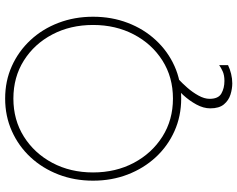

<svg xmlns="http://www.w3.org/2000/svg" viewBox="-108 -604 922 746"><g transform="rotate(-90 353.0 -231.0)"><path d="M56 -330.5Q56 -242.5 93.2 -172.2Q130.5 -102 195.2 -61Q260 -20 343 -20Q426.5 -20 491 -61Q555.5 -102 592.2 -172.2Q629 -242.5 629 -330.5Q629 -418.5 592.2 -488.5Q555.5 -558.5 491 -599.2Q426.5 -640 343 -640Q260 -640 195.2 -599.2Q130.5 -558.5 93.2 -488.5Q56 -418.5 56 -330.5ZM24 -330.5Q24 -402.5 48 -464.8Q72 -527 115.2 -573.5Q158.5 -620 216.8 -646Q275 -672 343 -672Q411.5 -672 469.2 -646Q527 -620 570.2 -573.5Q613.5 -527 637.2 -464.8Q661 -402.5 661 -330.5Q661 -258 637.2 -195.8Q613.5 -133.5 570.2 -86.8Q527 -40 469.2 -14Q411.5 12 343 12Q275 12 216.8 -14Q158.5 -40 115.2 -86.8Q72 -133.5 48 -195.8Q24 -258 24 -330.5ZM473 159.5V194Q457.5 201.5 439 206Q420.5 210.5 402 210.5Q381 210.5 358.5 203.5Q336 196.5 320.5 178Q305 159.5 305 125Q305 98.5 320 71Q335 43.5 356.8 19.8Q378.5 -4 398.5 -20L420 0Q404 14.5 385.8 35.2Q367.5 56 354.8 79Q342 102 342 122.5Q342 156.5 362.8 168.2Q383.5 180 411.5 180Q434 180 448.8 173.2Q463.5 166.5 473 159.5Z"/></g></svg>

Font: League Spartan Extralight
Style: Regular
Weight: 200
Foundry: The League of Moveable Type
Version: Version 2.300; ttfautohint (v1.8.3)